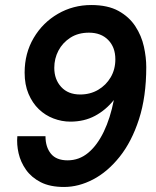

<svg xmlns="http://www.w3.org/2000/svg" viewBox="-20 -732 620 764"><path d="M235 12Q179 12 142 -7Q105 -26 83.5 -56.5Q62 -87 54 -122Q46 -157 49 -190H161Q161 -147 182.5 -120.5Q204 -94 249 -94Q295 -94 331 -124Q367 -154 393 -208Q419 -262 433 -334Q401 -294 358 -271Q315 -248 260 -248Q226 -248 193 -260.5Q160 -273 134.5 -297.5Q109 -322 93.5 -358.5Q78 -395 78 -443Q78 -520 114 -581Q150 -642 210.5 -677Q271 -712 343 -712Q409 -712 451.5 -688.5Q494 -665 518.5 -627.5Q543 -590 552.5 -547Q562 -504 562 -465Q562 -347 533 -257.5Q504 -168 456 -108Q408 -48 350.5 -18Q293 12 235 12ZM299 -356Q339 -356 370.5 -374.5Q402 -393 420.5 -424.5Q439 -456 439 -496Q439 -544 410.5 -573Q382 -602 334 -602Q291 -602 260 -582Q229 -562 212.5 -530.5Q196 -499 196 -462Q196 -416 223.5 -386Q251 -356 299 -356Z"/></svg>

Font: Rethink Sans
Style: Bold Italic
Weight: 700
Italic angle: -10°
Designer: The Rethink Sans project authors (Hans Thiessen). DM Sans designed by Colophon Foundry.
Foundry: Rethink Communications LLC
Version: Version 1.001